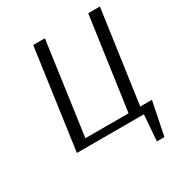

<svg xmlns="http://www.w3.org/2000/svg" viewBox="-189 -782 1016 1082"><g transform="rotate(-30 318.5 -240.5)"><path d="M177 -48H458L543 -650H619L534 -48H610L566 169H517L530 0H94L185 -650H261Z"/></g></svg>

Font: Arsenal
Style: Italic
Weight: 400
Italic angle: -9.10001°
Designer: Andrij Shevchenko
Foundry: Stairsfor
Version: Version 2.001;PS 002.001;hotconv 1.0.88;makeotf.lib2.5.64775